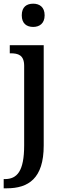

<svg xmlns="http://www.w3.org/2000/svg" viewBox="-31 -781 346 1041"><path d="M149 -635C182 -635 211 -653 211 -698C211 -744 182 -761 149 -761C114 -761 87 -744 87 -698C87 -653 114 -635 149 -635ZM-11 240H5C123 240 206 187 206 8V-536H22V-492H26C67 -492 100 -483 100 -424V7C100 147 62 190 -5 190H-11Z"/></svg>

Font: Noto Serif Tamil SemiCondensed Medium
Style: Regular
Weight: 500
Width: 4
Designer: Indian Type Foundry, Tom Grace, and the Monotype Design Team
Foundry: Monotype Imaging Inc.
Version: Version 2.004